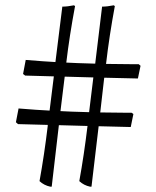

<svg xmlns="http://www.w3.org/2000/svg" viewBox="-20 -612 590 724"><path d="M380 -371Q447 -370 471 -370Q495 -370 503 -370L510 -364L500 -316L373 -319L358 -188Q422 -187 445.5 -187Q469 -187 476 -187L483 -182L473 -133L352 -136L325 92H320Q296 87 279 71Q297 -28 310 -137L202 -140L175 92H170Q146 87 129 71Q147 -28 160 -137V-141L48 -144L40 -151L50 -203Q123 -197 167 -195L183 -324L75 -327L67 -333L77 -386Q150 -380 189 -378L215 -587Q234 -587 259 -592L263 -589Q242 -477 230 -376Q263 -374 339 -372L365 -587Q384 -587 409 -592L413 -589Q392 -476 380 -372ZM208 -193Q240 -191 316 -189L332 -320L224 -323Z"/></svg>

Font: Almendra SC
Style: Regular
Weight: 400
Designer: Ana Sanfelippo
Foundry: Ana Sanfelippo
Version: Version 1.002